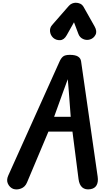

<svg xmlns="http://www.w3.org/2000/svg" viewBox="-20 -1414 828 1435"><path d="M78 -2.5Q52 -13.5 39.2 -40.8Q26.5 -68 41.5 -101.5L424 -952Q435.5 -978.5 450.8 -991.2Q466 -1004 502 -1004Q542 -1004 562.2 -991.8Q582.5 -979.5 586 -956L710 -93.5Q715.5 -54 701.8 -29.5Q688 -5 655.5 0Q617.5 6 595 -13.2Q572.5 -32.5 567 -75.5L521.5 -430.5H342L182 -50.5Q168 -16.5 136.8 -4.8Q105.5 7 78 -2.5ZM384.5 -541H508.5L494.5 -727.5L486.5 -822L452.5 -729.5ZM652.5 -1119Q625.5 -1111 600.8 -1122.5Q576 -1134 566.5 -1159L533 -1247.5L479 -1151.5Q459 -1115 429 -1113.8Q399 -1112.5 377.5 -1131.5Q357 -1151 354 -1178.5Q351 -1206 369.5 -1227L494 -1369.5Q505 -1382 518.8 -1387.8Q532.5 -1393.5 546.5 -1393.5Q563.5 -1393.5 579.2 -1386.5Q595 -1379.5 605.5 -1361L687 -1216.5Q707.5 -1180 693.8 -1153.8Q680 -1127.5 652.5 -1119Z"/></svg>

Font: Edu NSW ACT Cursive
Style: Regular
Weight: 400
Designer: Tina and Corey Anderson, Eben Sorkin, Mirko Velimirovic
Foundry: Sorkin Type Co.
Version: Version 2.000